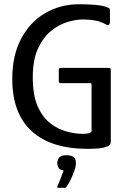

<svg xmlns="http://www.w3.org/2000/svg" viewBox="-20 -698 604 908"><path d="M504 -26Q504 -13 488.5 -6Q473 1 448.5 3.5Q424 6 397 6Q221 6 129.5 -78Q38 -162 38 -325Q38 -435 79.5 -514Q121 -593 193 -635.5Q265 -678 355 -678Q388 -678 423.5 -675.5Q459 -673 481 -666Q492 -662 496 -659.5Q500 -657 500 -648V-597Q500 -584 494.5 -581Q489 -578 482 -582Q457 -596 430 -601Q403 -606 371 -606Q339 -606 298 -593.5Q257 -581 220 -550.5Q183 -520 159 -467Q135 -414 135 -332Q135 -247 158.5 -194.5Q182 -142 219 -114Q256 -86 296.5 -75.5Q337 -65 372 -65Q407 -65 413 -77V-296Q413 -302 411 -303.5Q409 -305 404 -305H268Q262 -305 260 -307Q258 -309 258 -315V-366Q258 -372 260 -374.5Q262 -377 268 -377H489Q500 -377 502 -374.5Q504 -372 504 -361ZM339 73Q339 89 331.5 110Q324 131 314.5 151Q305 171 295 185Q292 190 288 190Q281 190 271.5 190Q262 190 254 190Q250 189 250 187.5Q250 186 253 179Q259 167 267 145Q275 123 281 108Q264 107 257.5 96Q251 85 251 74Q251 57 260.5 46.5Q270 36 294 36Q314 36 326.5 43.5Q339 51 339 73Z"/></svg>

Font: Glory Medium
Style: Regular
Weight: 500
Designer: Robert Leuschke
Foundry: Robert Leuschke
Version: Version 1.011